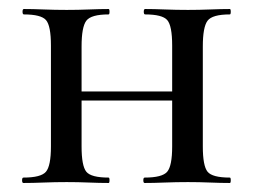

<svg xmlns="http://www.w3.org/2000/svg" viewBox="-20 -406 562 426"><path d="M125 -183V-203H394V-183ZM93 -81V-305Q93 -349 82 -361.5Q71 -374 33 -374Q30 -374 30 -380Q30 -386 33 -386Q52 -386 77 -385Q102 -384 128 -384Q153 -384 177.5 -385Q202 -386 221 -386Q223 -386 223 -380Q223 -374 221 -374Q182 -374 171.5 -360Q161 -346 161 -303V-81Q161 -38 171.5 -25Q182 -12 221 -12Q223 -12 223 -6Q223 0 221 0Q201 0 177 -1Q153 -2 128 -2Q102 -2 77 -1Q52 0 32 0Q29 0 29 -6Q29 -12 32 -12Q71 -12 82 -25Q93 -38 93 -81ZM362 -81V-305Q362 -349 351 -361.5Q340 -374 302 -374Q299 -374 299 -380Q299 -386 302 -386Q321 -386 346 -385Q371 -384 397 -384Q422 -384 446.5 -385Q471 -386 490 -386Q492 -386 492 -380Q492 -374 490 -374Q451 -374 440.5 -360Q430 -346 430 -303V-81Q430 -38 440.5 -25Q451 -12 490 -12Q492 -12 492 -6Q492 0 490 0Q470 0 446 -1Q422 -2 397 -2Q371 -2 345.5 -1Q320 0 301 0Q298 0 298 -6Q298 -12 301 -12Q340 -12 351 -25Q362 -38 362 -81Z"/></svg>

Font: Cormorant Medium
Style: Regular
Weight: 500
Designer: Christian Thalmann (Catharsis Fonts)
Foundry: Catharsis Fonts
Version: Version 4.000